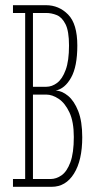

<svg xmlns="http://www.w3.org/2000/svg" viewBox="-20 -720 366 740"><path d="M30 0V-30H77V-670H30V-700H157Q207 -700 242.5 -664Q278 -628 278 -544.5Q278 -463.5 254 -420.8Q230 -378 194.5 -371Q219 -370 242.5 -350.5Q266 -331 281.5 -291.8Q297 -252.5 297 -191Q297 -102 265.2 -51Q233.5 0 179 0ZM107 -385.5H158Q180.5 -385.5 200.5 -400.8Q220.5 -416 233.2 -450.8Q246 -485.5 246 -544.5Q246 -600 232.5 -626.8Q219 -653.5 198.8 -661.8Q178.5 -670 158 -670H107ZM107 -30H174.5Q197 -30 217.5 -44.5Q238 -59 251.2 -94.5Q264.5 -130 264.5 -192Q264.5 -251 247.5 -287Q230.5 -323 206 -339.2Q181.5 -355.5 158 -355.5H107Z"/></svg>

Font: Imbue 10pt Thin
Style: Regular
Weight: 100
Designer: Tyler Finck
Foundry: Etcetera Type Company
Version: Version 1.102; ttfautohint (v1.8.3)